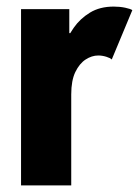

<svg xmlns="http://www.w3.org/2000/svg" viewBox="-20 -563 422 583"><path d="M43.9 0V-535.2H190.4V-462.4H205.6L176.3 -425.3Q185.1 -451.7 204.1 -479Q223.1 -506.3 253.2 -524.7Q283.2 -543 325.2 -543Q343.8 -543 360.1 -539.6Q376.5 -536.1 381.8 -532.2L319.3 -382.3Q315.4 -386.7 303 -390.6Q290.5 -394.5 278.3 -394.5Q258.8 -394.5 240 -382.3Q221.2 -370.1 208.7 -344.2Q196.3 -318.4 196.3 -276.4V0Z"/></svg>

Font: Reddit Sans Condensed ExtraBold
Style: Regular
Weight: 800
Designer: Stephen Hutchings
Foundry: Reddit
Version: Version 1.014